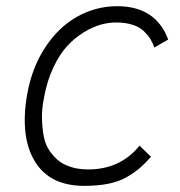

<svg xmlns="http://www.w3.org/2000/svg" viewBox="-20 -587 584 622"><path d="M359.9 -566.9Q484.4 -566.9 524.9 -459L480 -433.1Q474.1 -449.2 466.8 -461.2Q459.5 -473.1 445.8 -486.3Q432.1 -499.5 409.2 -506.8Q386.2 -514.2 356 -514.2Q332 -514.2 306.2 -507.1Q280.3 -500 251.2 -482.2Q222.2 -464.4 197.8 -438Q173.3 -411.6 153.1 -368.9Q132.8 -326.2 123 -272.9Q114.7 -232.4 116 -200Q117.2 -167.5 122.3 -142.8Q127.4 -118.2 139.4 -100.3Q151.4 -82.5 164.8 -70.6Q178.2 -58.6 195.8 -51.3Q213.4 -43.9 230.2 -41Q247.1 -38.1 265.1 -38.1Q370.1 -38.1 432.1 -115.2L469.2 -79.1Q449.7 -57.1 433.3 -43Q417 -28.8 391.6 -13.9Q366.2 1 331.8 8.1Q297.4 15.1 252.9 15.1Q140.6 15.1 92.5 -64.9Q44.4 -145 67.9 -280.8Q83.5 -368.7 127 -434.3Q170.4 -500 230.7 -533.4Q291 -566.9 359.9 -566.9Z"/></svg>

Font: Stilu Light
Style: Italic
Weight: 300
Italic angle: -10°
Designer: Genilson Lima Santos
Foundry: Genilson Lima Santos
Version: Version 1.200;PS 001.200;hotconv 1.0.88;makeotf.lib2.5.64775